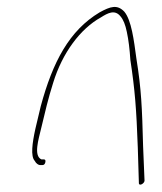

<svg xmlns="http://www.w3.org/2000/svg" viewBox="-20 -563 457 542"><path d="M80 -200C71 -159 66 -122 78 -109C82 -101 89 -97 93 -97H100C104 -97 107 -100 108 -105C109 -110 108 -113 104 -113H97C74 -123 89 -170 96 -200C107 -246 116 -285 130 -329C156 -414 207 -482 265 -514C284 -526 304 -537 320 -517C328 -508 334 -493 338 -473C343 -450 346 -424 348 -394C361 -308 365 -256 369 -146L372 -48C371 -35 388 -45 388 -53L384 -149C381 -261 379 -311 365 -398C358 -450 351 -506 331 -530C311 -551 292 -545 261 -528C176 -477 129 -389 95 -263Z"/></svg>

Font: Stray Cat
Style: ExLtCnObl
Weight: 200
Version: Version 1.0